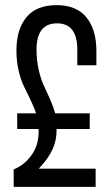

<svg xmlns="http://www.w3.org/2000/svg" viewBox="-20 -727 431 747"><path d="M33.2 0V-67.9Q77.1 -85.4 105.2 -127.2Q133.3 -168.9 129.9 -225.1H46.9V-286.1H120.1Q112.8 -309.6 98.1 -339.8Q83.5 -370.1 72.5 -392.3Q61.5 -414.6 52.7 -451.2Q43.9 -487.8 43.9 -529.8Q43.9 -612.8 82.8 -659.9Q121.6 -707 200.2 -707Q277.8 -707 316.4 -659.2Q355 -611.3 355 -528.8V-473.1H280.8V-533.2Q280.8 -636.2 202.1 -636.2Q122.1 -636.2 122.1 -534.2Q122.1 -492.2 130.6 -455.1Q139.2 -418 149.9 -395.5Q160.6 -373 174.3 -342Q188 -311 194.8 -286.1H329.1V-225.1H200.2Q201.2 -183.6 184.8 -147Q168.5 -110.4 130.9 -70.8H352.1V0Z"/></svg>

Font: Bebas Neue Regular
Style: Regular
Weight: 400
Designer: Ryoichi Tsunekawa
Foundry: Ryoichi Tsunekawa
Version: Version 001.003